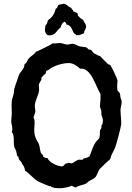

<svg xmlns="http://www.w3.org/2000/svg" viewBox="-20 -961 707 1026"><path d="M630 -420C630 -426 625 -433 624 -439C622 -447 623 -455 621 -462C618 -468 607 -476 607 -480C607 -488 606 -494 606 -501C606 -511 608 -520 608 -530C608 -539 576 -605 569 -614L559 -617C544 -632 528 -646 514 -662C508 -662 503 -666 498 -668C465 -684 480 -685 466 -694C462 -697 457 -695 453 -697C449 -700 447 -705 443 -707C435 -711 415 -710 404 -714C392 -717 381 -727 368 -727C358 -727 349 -723 339 -723C326 -723 314 -731 300 -731C291 -731 282 -729 272 -729C269 -729 266 -729 263 -730C258 -725 179 -685 172 -685C166 -671 147 -663 137 -652C129 -644 126 -636 121 -626C118 -622 113 -621 111 -617C109 -612 110 -606 108 -601C102 -587 85 -572 82 -562C74 -536 63 -510 56 -485C54 -476 55 -467 53 -459C45 -427 42 -435 42 -396C42 -381 43 -367 43 -352C43 -340 40 -328 40 -315C40 -300 46 -286 46 -271C46 -266 45 -261 43 -256C60 -233 50 -203 56 -178C58 -170 63 -163 66 -156C69 -146 69 -136 72 -127L79 -123V-121C79 -102 96 -101 98 -85C108 -75 112 -62 114 -49C140 -32 158 -6 185 9C205 19 226 26 246 35C248 29 254 37 256 38C265 43 284 45 294 45C314 45 345 41 363 31C369 36 378 38 385 41C403 28 425 29 443 18C447 16 449 11 453 9C465 0 482 -4 492 -17C501 -29 504 -48 514 -59C531 -77 550 -94 569 -111C573 -132 586 -151 595 -172C602 -189 628 -286 628 -301C628 -325 624 -350 624 -374C624 -389 631 -403 630 -418ZM530 -317C530 -306 528 -295 521 -288C526 -274 514 -271 514 -260C514 -204 506 -228 485 -191C474 -172 468 -147 459 -127C451 -118 437 -117 427 -114L421 -107H417C411 -107 404 -109 398 -107C386 -104 371 -88 361 -88C356 -88 352 -91 346 -91C344 -91 342 -90 340 -88C323 -90 325 -72 311 -72C288 -72 241 -93 234 -117C222 -115 220 -120 211 -123C213 -134 201 -137 198 -146C193 -160 193 -177 188 -191C186 -197 182 -202 179 -207C167 -229 163 -242 163 -269C163 -282 165 -294 165 -307C165 -316 164 -325 159 -333C161 -345 169 -355 169 -367C169 -376 166 -385 166 -394C166 -426 189 -454 189 -483C189 -492 187 -501 188 -510C190 -518 202 -535 202 -538C202 -541 200 -543 201 -546C202 -548 222 -568 224 -568C226 -572 224 -578 227 -581C230 -585 236 -585 240 -588C265 -609 313 -624 347 -624C370 -624 391 -610 408 -594C468 -602 493 -494 517 -459V-431C517 -419 514 -408 514 -396C514 -384 522 -374 522 -362C522 -358 522 -355 521 -352C523 -340 530 -330 530 -317ZM440 -819C440 -833 428 -842 424 -855C413 -860 404 -869 396 -878C398 -885 393 -886 394 -890V-892C386 -892 381 -899 373 -899C371 -907 363 -912 360 -920C345 -922 336 -941 321 -941C320 -941 295 -936 293 -935C287 -930 288 -916 278 -915C272 -889 259 -867 236 -853C234 -844 232 -832 224 -827C222 -819 220 -810 220 -802C220 -790 225 -781 234 -773C237 -773 240 -772 244 -772C279 -772 281 -799 304 -814C307 -827 313 -841 327 -845C329 -839 335 -837 335 -830C364 -826 365 -796 376 -783C379 -779 387 -779 386 -773H392C406 -772 415 -778 428 -783C429 -796 440 -806 440 -819Z"/></svg>

Font: Margarine
Style: Regular
Weight: 400
Designer: Astigmatic (AOETI)
Foundry: Astigmatic (AOETI)
Version: Version 1.000